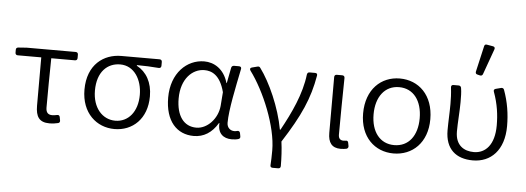

<svg xmlns="http://www.w3.org/2000/svg" viewBox="-55 -899 3375 1231"><g transform="rotate(5 1632.5 -283.5)"><path d="M193.4 -95.7C193.4 -25.4 215.8 10.7 282.2 10.7C302.7 10.7 322.3 7.8 337.9 3.9C346.7 2 350.6 -5.9 348.6 -14.6L344.7 -35.2C342.8 -45.9 335.9 -48.8 326.2 -46.9C315.4 -44.9 305.7 -43 295.9 -43C267.6 -43 254.9 -57.6 254.9 -89.8C254.9 -189.5 255.9 -296.9 257.8 -406.2H410.2C419.9 -406.2 425.8 -412.1 425.8 -421.9V-444.3C425.8 -454.1 419.9 -460 410.2 -460H94.7L41 -456.1C31.2 -455.1 26.4 -450.2 26.4 -440.4V-421.9C26.4 -412.1 32.2 -406.2 42 -406.2H193.4Z M487.3 -224.6C487.3 -73.2 585.9 10.7 700.2 10.7C816.4 10.7 909.2 -72.3 909.2 -217.8C909.2 -307.6 871.1 -373 808.6 -406.2V-410.2C857.4 -410.2 900.4 -408.2 949.2 -404.3C960 -403.3 965.8 -410.2 965.8 -419.9V-444.3C965.8 -454.1 960 -460 950.2 -460H704.1C591.8 -460 487.3 -386.7 487.3 -224.6ZM843.8 -221.7C843.8 -112.3 784.2 -43 701.2 -43C618.2 -43 554.7 -113.3 554.7 -224.6C554.7 -345.7 620.1 -405.3 702.1 -405.3C793 -405.3 843.8 -318.4 843.8 -221.7Z M1026.4 -220.7C1026.4 -69.3 1101.6 10.7 1210.9 10.7C1274.4 10.7 1327.1 -21.5 1365.2 -85.9H1368.2C1363.3 -20.5 1400.4 10.7 1455.1 10.7C1472.7 10.7 1487.3 8.8 1499 4.9C1507.8 2 1510.7 -4.9 1508.8 -13.7L1504.9 -34.2C1502.9 -43.9 1496.1 -47.9 1486.3 -45.9C1480.5 -43.9 1473.6 -43 1467.8 -43C1441.4 -43 1419.9 -61.5 1419.9 -92.8C1419.9 -175.8 1451.2 -322.3 1475.6 -442.4C1478.5 -453.1 1472.7 -460 1461.9 -460H1429.7C1420.9 -460 1414.1 -455.1 1412.1 -446.3L1392.6 -345.7H1390.6C1364.3 -436.5 1298.8 -471.7 1237.3 -471.7C1126 -471.7 1026.4 -378.9 1026.4 -220.7ZM1366.2 -196.3C1358.4 -112.3 1292 -43.9 1222.7 -43.9C1141.6 -43.9 1093.8 -109.4 1093.8 -220.7C1093.8 -348.6 1167 -416 1243.2 -416C1289.1 -416 1344.7 -394.5 1373 -285.2Z M1720.7 58.6C1720.7 100.6 1719.7 122.1 1717.8 155.3C1716.8 165 1723.6 169.9 1733.4 169.9H1768.6C1778.3 169.9 1784.2 164.1 1784.2 154.3C1784.2 104.5 1781.2 45.9 1774.4 -2.9C1888.7 -180.7 1939.5 -295.9 1964.8 -443.4C1966.8 -454.1 1961.9 -460 1951.2 -460H1916C1906.2 -460 1901.4 -455.1 1899.4 -445.3C1884.8 -318.4 1825.2 -193.4 1761.7 -78.1H1757.8C1732.4 -219.7 1662.1 -375 1598.6 -460.9C1593.8 -468.8 1586.9 -470.7 1578.1 -467.8L1543.9 -459C1533.2 -456.1 1530.3 -448.2 1537.1 -438.5C1628.9 -315.4 1720.7 -95.7 1720.7 58.6Z M2075.2 -85C2075.2 -22.5 2099.6 10.7 2156.2 10.7C2171.9 10.7 2183.6 8.8 2194.3 6.8C2203.1 3.9 2207 -3.9 2205.1 -12.7L2201.2 -33.2C2199.2 -43 2192.4 -46.9 2182.6 -43.9C2177.7 -43 2173.8 -43 2169.9 -43C2149.4 -43 2137.7 -54.7 2137.7 -79.1C2137.7 -192.4 2139.6 -321.3 2141.6 -444.3C2141.6 -454.1 2135.7 -460 2126 -460H2090.8C2081.1 -460 2075.2 -454.1 2075.2 -444.3Z M2280.3 -228.5C2280.3 -76.2 2376 10.7 2496.1 10.7C2617.2 10.7 2712.9 -76.2 2712.9 -228.5C2712.9 -383.8 2617.2 -471.7 2496.1 -471.7C2376 -471.7 2280.3 -383.8 2280.3 -228.5ZM2644.5 -228.5C2644.5 -116.2 2588.9 -43 2496.1 -43C2404.3 -43 2347.7 -116.2 2347.7 -228.5C2347.7 -340.8 2404.3 -416 2496.1 -416C2588.9 -416 2644.5 -340.8 2644.5 -228.5Z M3015.6 -724.6 2977.5 -558.6C2975.6 -547.9 2979.5 -542 2989.3 -540L3004.9 -536.1C3013.7 -534.2 3021.5 -537.1 3024.4 -546.9L3083 -710C3086.9 -720.7 3083 -727.5 3072.3 -729.5L3033.2 -736.3C3023.4 -738.3 3017.6 -734.4 3015.6 -724.6ZM2829.1 -168C2829.1 -45.9 2899.4 10.7 3006.8 10.7C3122.1 10.7 3207 -71.3 3207 -227.5C3207 -304.7 3195.3 -380.9 3167 -458C3164.1 -466.8 3156.2 -469.7 3147.5 -467.8L3113.3 -459C3103.5 -456.1 3099.6 -449.2 3103.5 -439.5C3131.8 -362.3 3140.6 -293 3140.6 -225.6C3140.6 -100.6 3083 -43 3008.8 -43C2946.3 -43 2889.6 -75.2 2889.6 -165C2889.6 -220.7 2896.5 -298.8 2896.5 -353.5C2896.5 -387.7 2896.5 -418 2891.6 -446.3C2889.6 -455.1 2883.8 -460 2875 -460H2841.8C2831.1 -460 2826.2 -454.1 2827.1 -443.4C2832 -403.3 2833 -369.1 2833 -336.9C2833 -280.3 2829.1 -224.6 2829.1 -168Z"/></g></svg>

Font: Ed Sans Neue Light
Style: Regular
Weight: 300
Designer: Stephen Hutchings
Version: Version 1.004;PS 001.004;hotconv 1.0.88;makeotf.lib2.5.64775